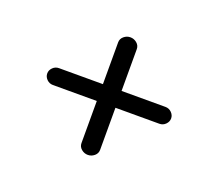

<svg xmlns="http://www.w3.org/2000/svg" viewBox="-76 -565 684 600"><g transform="rotate(20 265.5 -264.5)"><path d="M234 -97V-237H88Q76 -237 67.5 -245.5Q59 -254 59 -265Q59 -276 67.5 -284.5Q76 -293 88 -293H234V-432Q234 -444 243.5 -452Q253 -460 265 -460Q277 -460 286.5 -452Q296 -444 296 -432V-293H442Q454 -293 462.5 -284.5Q471 -276 471 -265Q471 -254 462.5 -245.5Q454 -237 442 -237H296V-97Q296 -85 286.5 -77Q277 -69 265 -69Q253 -69 243.5 -77Q234 -85 234 -97Z"/></g></svg>

Font: Hoogli Medium
Style: Regular
Weight: 500
Designer: Anand Singh Naorem
Foundry: Brand New Type
Version: Version 1.00 b007